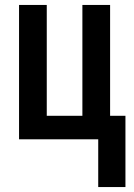

<svg xmlns="http://www.w3.org/2000/svg" viewBox="-20 -563 541 776"><path d="M487 193H377V0H57V-543H169V-95H313V-543H425V-95H487Z"/></svg>

Font: Noto Sans Display ExtraCondensed SemiBold
Style: Regular
Weight: 600
Width: 2
Designer: Monotype Design Team
Foundry: Monotype Imaging Inc.
Version: Version 2.003